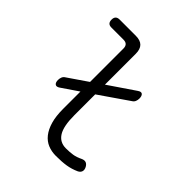

<svg xmlns="http://www.w3.org/2000/svg" viewBox="-202 -862 1004 1004"><g transform="rotate(45 300.0 -360.0)"><path d="M135 -257Q119 -246 109.5 -253Q100 -260 100 -279Q100 -290 104 -300Q108 -310 118 -316L226 -390V-637Q226 -653 218 -661.5Q210 -670 193 -670H104Q89 -670 82 -677.5Q75 -685 75 -700Q75 -715 82.5 -722.5Q90 -730 105 -730H224Q258 -730 274.5 -713.5Q291 -697 291 -663V-435L435 -533Q452 -545 461 -537.5Q470 -530 470 -511Q470 -500 466 -490Q462 -480 452 -474L291 -363V-209Q291 -128 314 -91.5Q337 -55 382 -55Q410 -55 432.5 -58.5Q455 -62 479 -74Q494 -81 505 -77.5Q516 -74 524 -60Q532 -45 528.5 -33Q525 -21 511 -14Q480 0 448.5 5Q417 10 373 10Q341 10 314 -1Q287 -12 267.5 -36.5Q248 -61 237 -99Q226 -137 226 -191V-319Z"/></g></svg>

Font: Maple Mono ExtraLight
Style: Regular
Weight: 275
Monospace: yes
Designer: subframe7536
Version: Version 7.000